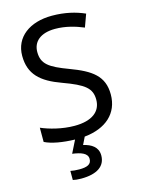

<svg xmlns="http://www.w3.org/2000/svg" viewBox="-140 -803 829 1122"><g transform="rotate(-15 274.5 -242.0)"><path d="M356 139C356 88 317 64 269 53L291 8C421 -5 502 -76 502 -191C502 -303 433 -350 307 -397C191 -440 151 -469 151 -541C151 -603 197 -645 286 -645C348 -645 407 -628 457 -607L485 -684C431 -708 366 -724 288 -724C153 -724 60 -655 60 -542C60 -431 122 -374 244 -330C373 -283 412 -253 412 -183C412 -112 357 -68 251 -68C175 -68 99 -89 51 -110V-24C93 -3 158 8 232 10L194 86C245 93 285 106 285 141C285 174 259 185 211 185C192 185 170 183 158 180V235C169 238 188 240 208 240C306 240 356 203 356 139Z"/></g></svg>

Font: Noto Sans Bengali
Style: Regular
Weight: 400
Designer: Jelle Bosma - Monotype Design Team
Foundry: Monotype Imaging Inc.
Version: Version 2.003